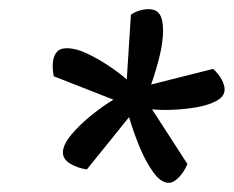

<svg xmlns="http://www.w3.org/2000/svg" viewBox="-20 -712 509 418"><path d="M347 -314Q330 -314 313 -338Q296 -362 282.5 -395.5Q269 -429 261 -457L169 -343Q146 -347 131.5 -356.5Q117 -366 117 -380Q117 -397 135.5 -419Q154 -441 179.5 -461.5Q205 -482 227 -495L97 -546Q94 -561 95 -575Q96 -589 103 -598Q110 -607 125 -607Q145 -607 168.5 -596Q192 -585 215.5 -569.5Q239 -554 256 -539L265 -680Q283 -692 304 -692Q320 -692 327.5 -681Q335 -670 335 -646Q335 -621 327.5 -590Q320 -559 309 -528L444 -562Q456 -551 462.5 -539Q469 -527 469 -517Q469 -502 451.5 -492.5Q434 -483 408 -478.5Q382 -474 355.5 -473Q329 -472 311 -474L388 -355Q381 -338 369.5 -326Q358 -314 347 -314Z"/></svg>

Font: Sansita Swashed Light Light
Style: Regular
Weight: 300
Version: Version 1.003